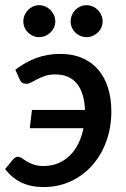

<svg xmlns="http://www.w3.org/2000/svg" viewBox="-20 -730 498 757"><path d="M40.5 -455Q60 -470 80.2 -481.5Q100.5 -493 122 -501Q143.5 -509 167.2 -513.2Q191 -517.5 218 -517.5Q266.5 -517.5 304 -501.2Q341.5 -485 367 -455.5Q392.5 -426 405.8 -384Q419 -342 419 -290.5Q419 -227 399 -172.5Q379 -118 343.5 -78Q308 -38 259 -15.2Q210 7.5 152 7.5Q101 7.5 64 -10.5Q27 -28.5 0 -63.5L31 -101Q35 -105.5 40 -108.8Q45 -112 51 -112Q58.5 -112 66.2 -106.2Q74 -100.5 85.2 -93.8Q96.5 -87 112.5 -81.2Q128.5 -75.5 152 -75.5Q183 -75.5 209 -86.2Q235 -97 255 -116.5Q275 -136 288.8 -163.5Q302.5 -191 309 -224.5H97.5L106 -296.5H315Q312.5 -364.5 283 -400.5Q253.5 -436.5 198 -436.5Q175.5 -436.5 158 -430.8Q140.5 -425 127 -418Q113.5 -411 103.2 -405.2Q93 -399.5 84 -399.5Q72 -400 66.8 -404.2Q61.5 -408.5 59 -414ZM198 -645.5Q198 -632.5 192.8 -621.2Q187.5 -610 178.8 -601.8Q170 -593.5 158.5 -588.5Q147 -583.5 134 -583.5Q121.5 -583.5 110.2 -588.5Q99 -593.5 90.5 -601.8Q82 -610 77 -621.2Q72 -632.5 72 -645.5Q72 -658.5 77 -670.2Q82 -682 90.5 -690.8Q99 -699.5 110.2 -704.5Q121.5 -709.5 134 -709.5Q147 -709.5 158.5 -704.5Q170 -699.5 178.8 -690.8Q187.5 -682 192.8 -670.2Q198 -658.5 198 -645.5ZM384.5 -645.5Q384.5 -632.5 379.5 -621.2Q374.5 -610 365.8 -601.8Q357 -593.5 345.5 -588.5Q334 -583.5 321 -583.5Q308 -583.5 296.8 -588.5Q285.5 -593.5 277 -601.8Q268.5 -610 263.5 -621.2Q258.5 -632.5 258.5 -645.5Q258.5 -658.5 263.5 -670.2Q268.5 -682 277 -690.8Q285.5 -699.5 296.8 -704.5Q308 -709.5 321 -709.5Q334 -709.5 345.5 -704.5Q357 -699.5 365.8 -690.8Q374.5 -682 379.5 -670.2Q384.5 -658.5 384.5 -645.5Z"/></svg>

Font: Lato SemiBold
Style: Italic
Weight: 600
Italic angle: -7°
Designer: Lukasz Dziedzic with Adam Twardoch and Botio Nikoltchev
Foundry: tyPoland Lukasz Dziedzic
Version: Version 2.015; 2015-08-06; http://www.latofonts.com/